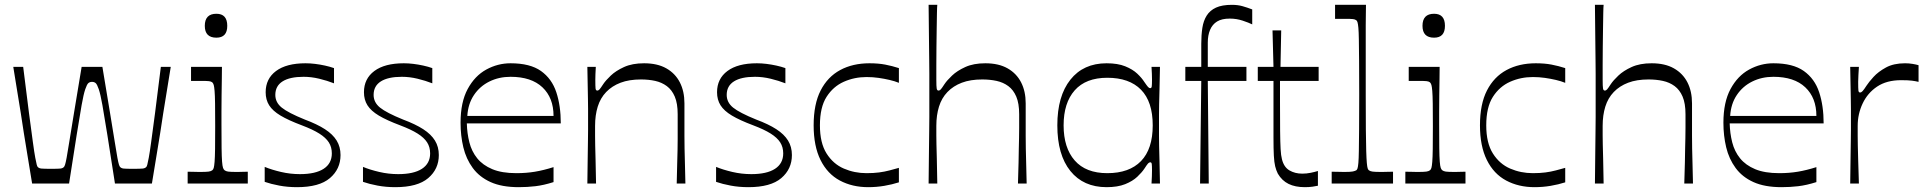

<svg xmlns="http://www.w3.org/2000/svg" viewBox="-20 -760 7968 795"><path d="M113 0Q102 -68 93.5 -118.5Q85 -169 78.5 -210.5Q72 -252 66 -292Q60 -332 52 -378Q44 -424 35 -483H76Q90 -367 100 -292Q110 -217 116 -172.5Q122 -128 126 -107Q130 -86 132 -78.5Q134 -71 136 -69Q141 -63 152 -62Q163 -61 192 -61Q219 -61 229.5 -62Q240 -63 245 -69Q247 -71 249.5 -78.5Q252 -86 256 -107.5Q260 -129 267 -173.5Q274 -218 286.5 -293Q299 -368 318 -483H404Q423 -368 435.5 -293Q448 -218 455 -173.5Q462 -129 466 -107.5Q470 -86 472.5 -78.5Q475 -71 477 -69Q482 -63 492.5 -62Q503 -61 530 -61Q559 -61 570 -62Q581 -63 586 -69Q588 -71 590 -78.5Q592 -86 596 -107Q600 -128 606 -172.5Q612 -217 622 -292Q632 -367 646 -483H687Q678 -424 670 -378Q662 -332 656 -292Q650 -252 643.5 -210.5Q637 -169 628.5 -118.5Q620 -68 609 0H456Q437 -123 424.5 -201.5Q412 -280 404 -325Q396 -370 389 -390.5Q382 -411 376 -416Q370 -421 361 -421Q352 -421 346 -416Q340 -411 333 -390.5Q326 -370 318 -325Q310 -280 297.5 -201.5Q285 -123 266 0Z M757 0V-49Q772 -49 784 -48.5Q796 -48 806 -48Q834 -48 844 -49.5Q854 -51 859 -55Q863 -58 865 -65Q867 -72 868.5 -90Q870 -108 870.5 -143Q871 -178 871 -238Q871 -296 870.5 -331Q870 -366 868.5 -383.5Q867 -401 865 -408Q863 -415 859 -419Q854 -423 845 -424Q836 -425 811 -425Q802 -425 792.5 -425Q783 -425 771 -425V-483H899Q899 -466 898.5 -434Q898 -402 897.5 -365.5Q897 -329 897 -297Q897 -265 897 -246Q897 -184 897.5 -147Q898 -110 899.5 -91Q901 -72 903.5 -65Q906 -58 910 -55Q915 -51 924.5 -49.5Q934 -48 963 -48Q973 -48 983.5 -48.5Q994 -49 1006 -49V0ZM876 -604Q828 -604 828 -653Q828 -703 876 -703Q921 -703 921 -653Q921 -604 876 -604Z M1076 -7V-69Q1105 -57 1143.5 -48Q1182 -39 1222 -39Q1286 -39 1320 -61Q1354 -83 1354 -125Q1354 -151 1341.5 -170.5Q1329 -190 1302 -207Q1275 -224 1230 -241Q1174 -262 1141.5 -281.5Q1109 -301 1094.5 -324Q1080 -347 1080 -378Q1080 -434 1123 -466Q1166 -498 1245 -498Q1264 -498 1284.5 -495.5Q1305 -493 1325.5 -488.5Q1346 -484 1363 -478V-415Q1335 -426 1302 -434Q1269 -442 1237 -442Q1180 -442 1150 -423Q1120 -404 1120 -367Q1120 -336 1146.5 -314.5Q1173 -293 1242 -265Q1293 -246 1325.5 -225Q1358 -204 1374 -178Q1390 -152 1390 -118Q1390 -60 1346 -22.5Q1302 15 1210 15Q1171 15 1136.5 8.5Q1102 2 1076 -7Z M1483 -7V-69Q1512 -57 1550.5 -48Q1589 -39 1629 -39Q1693 -39 1727 -61Q1761 -83 1761 -125Q1761 -151 1748.5 -170.5Q1736 -190 1709 -207Q1682 -224 1637 -241Q1581 -262 1548.5 -281.5Q1516 -301 1501.5 -324Q1487 -347 1487 -378Q1487 -434 1530 -466Q1573 -498 1652 -498Q1671 -498 1691.5 -495.5Q1712 -493 1732.5 -488.5Q1753 -484 1770 -478V-415Q1742 -426 1709 -434Q1676 -442 1644 -442Q1587 -442 1557 -423Q1527 -404 1527 -367Q1527 -336 1553.5 -314.5Q1580 -293 1649 -265Q1700 -246 1732.5 -225Q1765 -204 1781 -178Q1797 -152 1797 -118Q1797 -60 1753 -22.5Q1709 15 1617 15Q1578 15 1543.5 8.5Q1509 2 1483 -7Z M2128 15Q2058 15 2011.5 -6Q1965 -27 1937.5 -64.5Q1910 -102 1898.5 -150Q1887 -198 1887 -252Q1887 -337 1916.5 -391.5Q1946 -446 1993.5 -472Q2041 -498 2094 -498Q2175 -498 2220 -466Q2265 -434 2283.5 -378Q2302 -322 2302 -249H1913Q1914 -208 1923.5 -170.5Q1933 -133 1956 -104.5Q1979 -76 2018.5 -59.5Q2058 -43 2118 -43Q2159 -43 2195 -49Q2231 -55 2272 -68V-6Q2231 7 2197 11Q2163 15 2128 15ZM2272 -280Q2272 -355 2226 -398.5Q2180 -442 2094 -442Q2046 -442 2006.5 -422.5Q1967 -403 1942.5 -366.5Q1918 -330 1915 -280Z M2412 0Q2413 -68 2413.5 -109.5Q2414 -151 2414.5 -177Q2415 -203 2415 -222.5Q2415 -242 2415 -266Q2415 -290 2415 -309Q2415 -328 2414.5 -349.5Q2414 -371 2413.5 -402.5Q2413 -434 2412 -483H2447Q2446 -466 2445.5 -453Q2445 -440 2445 -430Q2445 -402 2446 -393.5Q2447 -385 2453 -385Q2458 -385 2462.5 -390Q2467 -395 2478 -412Q2488 -427 2509 -447Q2530 -467 2564 -482.5Q2598 -498 2647 -498Q2702 -498 2739 -477Q2776 -456 2795 -419Q2814 -382 2814 -332Q2814 -288 2814 -256Q2814 -224 2814 -198Q2814 -172 2814.5 -145Q2815 -118 2816 -84Q2817 -50 2818 0H2782Q2783 -49 2784 -82Q2785 -115 2785.5 -139.5Q2786 -164 2786 -185Q2786 -206 2786 -230Q2786 -254 2786 -287Q2786 -332 2774 -360Q2762 -388 2741 -403.5Q2720 -419 2693 -425Q2666 -431 2634 -431Q2585 -431 2549.5 -417.5Q2514 -404 2490 -379Q2466 -354 2455 -318.5Q2444 -283 2444 -239Q2444 -215 2444 -197.5Q2444 -180 2444.5 -157.5Q2445 -135 2446 -98.5Q2447 -62 2448 0Z M2945 -7V-69Q2974 -57 3012.5 -48Q3051 -39 3091 -39Q3155 -39 3189 -61Q3223 -83 3223 -125Q3223 -151 3210.5 -170.5Q3198 -190 3171 -207Q3144 -224 3099 -241Q3043 -262 3010.5 -281.5Q2978 -301 2963.5 -324Q2949 -347 2949 -378Q2949 -434 2992 -466Q3035 -498 3114 -498Q3133 -498 3153.5 -495.5Q3174 -493 3194.5 -488.5Q3215 -484 3232 -478V-415Q3204 -426 3171 -434Q3138 -442 3106 -442Q3049 -442 3019 -423Q2989 -404 2989 -367Q2989 -336 3015.5 -314.5Q3042 -293 3111 -265Q3162 -246 3194.5 -225Q3227 -204 3243 -178Q3259 -152 3259 -118Q3259 -60 3215 -22.5Q3171 15 3079 15Q3040 15 3005.5 8.5Q2971 2 2945 -7Z M3575 15Q3509 15 3457.5 -12.5Q3406 -40 3377.5 -97.5Q3349 -155 3349 -241Q3349 -329 3378 -385.5Q3407 -442 3459 -470Q3511 -498 3580 -498Q3617 -498 3645.5 -492.5Q3674 -487 3702 -478V-417Q3685 -424 3663.5 -429Q3642 -434 3618 -437.5Q3594 -441 3568 -441Q3518 -441 3474 -421.5Q3430 -402 3402.5 -359Q3375 -316 3375 -241Q3375 -168 3402.5 -124.5Q3430 -81 3474 -62Q3518 -43 3568 -43Q3597 -43 3620 -46Q3643 -49 3663.5 -54.5Q3684 -60 3702 -65V-5Q3674 4 3641.5 9.5Q3609 15 3575 15Z M3825 0Q3826 -83 3826.5 -136.5Q3827 -190 3827.5 -222.5Q3828 -255 3828 -276Q3828 -297 3828 -313.5Q3828 -330 3828 -353Q3828 -384 3828 -407Q3828 -430 3828 -454Q3828 -478 3827.5 -512.5Q3827 -547 3826.5 -601Q3826 -655 3825 -740H3861Q3860 -731 3859.5 -704.5Q3859 -678 3858.5 -642Q3858 -606 3857.5 -566Q3857 -526 3857 -490.5Q3857 -455 3857 -430Q3857 -402 3858.5 -393.5Q3860 -385 3866 -385Q3871 -385 3875.5 -390Q3880 -395 3891 -412Q3901 -427 3922 -447Q3943 -467 3977 -482.5Q4011 -498 4060 -498Q4115 -498 4152 -477Q4189 -456 4208 -419Q4227 -382 4227 -332Q4227 -288 4227 -256Q4227 -224 4227 -198Q4227 -172 4227.5 -145Q4228 -118 4229 -84Q4230 -50 4231 0H4195Q4197 -53 4197.5 -87.5Q4198 -122 4198.5 -145.5Q4199 -169 4199.5 -188.5Q4200 -208 4200 -231Q4200 -254 4200 -287Q4200 -332 4188 -360Q4176 -388 4155 -403.5Q4134 -419 4106.5 -425Q4079 -431 4047 -431Q3998 -431 3962.5 -417.5Q3927 -404 3903 -379Q3879 -354 3868 -318.5Q3857 -283 3857 -239Q3857 -215 3857 -199Q3857 -183 3857.5 -162Q3858 -141 3859 -103.5Q3860 -66 3861 0Z M4562 15Q4466 15 4412 -52Q4358 -119 4358 -241Q4358 -362 4412 -430Q4466 -498 4562 -498Q4608 -498 4639 -485.5Q4670 -473 4689 -455Q4708 -437 4718 -421Q4729 -405 4733.5 -400Q4738 -395 4743 -395Q4748 -395 4749 -402.5Q4750 -410 4750 -431Q4750 -440 4749.5 -454Q4749 -468 4748 -483H4783Q4782 -425 4781 -388.5Q4780 -352 4779.5 -328Q4779 -304 4779 -284.5Q4779 -265 4779 -241Q4779 -216 4779 -197Q4779 -178 4779.5 -154.5Q4780 -131 4781 -94.5Q4782 -58 4783 0H4748Q4749 -15 4749.5 -29.5Q4750 -44 4750 -55Q4750 -74 4749 -81Q4748 -88 4743 -88Q4738 -88 4733.5 -83Q4729 -78 4718 -61Q4708 -46 4689 -28Q4670 -10 4639 2.5Q4608 15 4562 15ZM4565 -43Q4656 -43 4704.5 -93Q4753 -143 4753 -241Q4753 -339 4704.5 -388.5Q4656 -438 4565 -438Q4476 -438 4430 -386Q4384 -334 4384 -241Q4384 -148 4430 -95.5Q4476 -43 4565 -43Z M4949 0 4954 -425H4888V-483H4954Q4954 -502 4954 -523.5Q4954 -545 4954 -579Q4954 -615 4958.5 -644.5Q4963 -674 4976.5 -695.5Q4990 -717 5015 -728.5Q5040 -740 5081 -740Q5105 -740 5124.5 -734.5Q5144 -729 5165 -721V-659Q5151 -666 5125.5 -674.5Q5100 -683 5072 -683Q5039 -683 5019.5 -671Q5000 -659 4990.5 -636.5Q4981 -614 4981 -584Q4981 -547 4981 -525Q4981 -503 4981 -483H5141V-425H4981L4985 0Z M5383 15Q5343 15 5315.5 1.5Q5288 -12 5271 -41Q5264 -55 5260 -71.5Q5256 -88 5254.5 -115.5Q5253 -143 5253 -191Q5253 -224 5253 -262.5Q5253 -301 5253 -335.5Q5253 -370 5253 -394.5Q5253 -419 5253 -425H5188V-483H5253L5249 -634H5285L5282 -483H5440V-425H5280Q5280 -401 5280 -380Q5280 -359 5280 -340Q5280 -265 5280.5 -217.5Q5281 -170 5282.5 -143Q5284 -116 5288 -101Q5296 -68 5319 -54.5Q5342 -41 5372 -41Q5390 -41 5407 -44.5Q5424 -48 5437 -52V9Q5429 11 5414.5 13Q5400 15 5383 15Z M5494 0V-49Q5509 -49 5522 -48.5Q5535 -48 5546 -48Q5572 -48 5581.5 -50Q5591 -52 5596 -55Q5599 -57 5601 -63Q5603 -69 5604.5 -85.5Q5606 -102 5606.5 -135.5Q5607 -169 5607.5 -225Q5608 -281 5608 -367Q5608 -452 5607.5 -507.5Q5607 -563 5606.5 -596Q5606 -629 5604.5 -645Q5603 -661 5601 -667.5Q5599 -674 5596 -676Q5591 -680 5582 -681Q5573 -682 5549 -682Q5540 -682 5530 -682Q5520 -682 5508 -682V-740H5636Q5636 -722 5635.5 -702.5Q5635 -683 5635 -656Q5635 -629 5635 -590Q5635 -551 5635 -496Q5635 -441 5635 -364Q5635 -279 5635.5 -223.5Q5636 -168 5637 -135Q5638 -102 5639.5 -85.5Q5641 -69 5643 -63Q5645 -57 5648 -55Q5653 -51 5663 -49.5Q5673 -48 5702 -48Q5712 -48 5723 -48.5Q5734 -49 5748 -49V0Z M5799 0V-49Q5814 -49 5826 -48.5Q5838 -48 5848 -48Q5876 -48 5886 -49.5Q5896 -51 5901 -55Q5905 -58 5907 -65Q5909 -72 5910.5 -90Q5912 -108 5912.5 -143Q5913 -178 5913 -238Q5913 -296 5912.5 -331Q5912 -366 5910.5 -383.5Q5909 -401 5907 -408Q5905 -415 5901 -419Q5896 -423 5887 -424Q5878 -425 5853 -425Q5844 -425 5834.5 -425Q5825 -425 5813 -425V-483H5941Q5941 -466 5940.5 -434Q5940 -402 5939.5 -365.5Q5939 -329 5939 -297Q5939 -265 5939 -246Q5939 -184 5939.5 -147Q5940 -110 5941.5 -91Q5943 -72 5945.5 -65Q5948 -58 5952 -55Q5957 -51 5966.5 -49.5Q5976 -48 6005 -48Q6015 -48 6025.5 -48.5Q6036 -49 6048 -49V0ZM5918 -604Q5870 -604 5870 -653Q5870 -703 5918 -703Q5963 -703 5963 -653Q5963 -604 5918 -604Z M6334 15Q6268 15 6216.5 -12.5Q6165 -40 6136.5 -97.5Q6108 -155 6108 -241Q6108 -329 6137 -385.5Q6166 -442 6218 -470Q6270 -498 6339 -498Q6376 -498 6404.5 -492.5Q6433 -487 6461 -478V-417Q6444 -424 6422.5 -429Q6401 -434 6377 -437.5Q6353 -441 6327 -441Q6277 -441 6233 -421.5Q6189 -402 6161.5 -359Q6134 -316 6134 -241Q6134 -168 6161.5 -124.5Q6189 -81 6233 -62Q6277 -43 6327 -43Q6356 -43 6379 -46Q6402 -49 6422.5 -54.5Q6443 -60 6461 -65V-5Q6433 4 6400.5 9.5Q6368 15 6334 15Z M6584 0Q6585 -83 6585.5 -136.5Q6586 -190 6586.5 -222.5Q6587 -255 6587 -276Q6587 -297 6587 -313.5Q6587 -330 6587 -353Q6587 -384 6587 -407Q6587 -430 6587 -454Q6587 -478 6586.5 -512.5Q6586 -547 6585.5 -601Q6585 -655 6584 -740H6620Q6619 -731 6618.5 -704.5Q6618 -678 6617.5 -642Q6617 -606 6616.5 -566Q6616 -526 6616 -490.5Q6616 -455 6616 -430Q6616 -402 6617.5 -393.5Q6619 -385 6625 -385Q6630 -385 6634.5 -390Q6639 -395 6650 -412Q6660 -427 6681 -447Q6702 -467 6736 -482.5Q6770 -498 6819 -498Q6874 -498 6911 -477Q6948 -456 6967 -419Q6986 -382 6986 -332Q6986 -288 6986 -256Q6986 -224 6986 -198Q6986 -172 6986.5 -145Q6987 -118 6988 -84Q6989 -50 6990 0H6954Q6956 -53 6956.5 -87.5Q6957 -122 6957.5 -145.5Q6958 -169 6958.5 -188.5Q6959 -208 6959 -231Q6959 -254 6959 -287Q6959 -332 6947 -360Q6935 -388 6914 -403.5Q6893 -419 6865.5 -425Q6838 -431 6806 -431Q6757 -431 6721.5 -417.5Q6686 -404 6662 -379Q6638 -354 6627 -318.5Q6616 -283 6616 -239Q6616 -215 6616 -199Q6616 -183 6616.5 -162Q6617 -141 6618 -103.5Q6619 -66 6620 0Z M7357 15Q7287 15 7240.5 -6Q7194 -27 7166.5 -64.5Q7139 -102 7127.5 -150Q7116 -198 7116 -252Q7116 -337 7145.5 -391.5Q7175 -446 7222.5 -472Q7270 -498 7323 -498Q7404 -498 7449 -466Q7494 -434 7512.5 -378Q7531 -322 7531 -249H7142Q7143 -208 7152.5 -170.5Q7162 -133 7185 -104.5Q7208 -76 7247.5 -59.5Q7287 -43 7347 -43Q7388 -43 7424 -49Q7460 -55 7501 -68V-6Q7460 7 7426 11Q7392 15 7357 15ZM7501 -280Q7501 -355 7455 -398.5Q7409 -442 7323 -442Q7275 -442 7235.5 -422.5Q7196 -403 7171.5 -366.5Q7147 -330 7144 -280Z M7641 0Q7642 -68 7642.5 -109.5Q7643 -151 7643.5 -177Q7644 -203 7644 -222.5Q7644 -242 7644 -266Q7644 -289 7644 -308Q7644 -327 7643.5 -349Q7643 -371 7642.5 -402Q7642 -433 7641 -483H7677Q7676 -466 7675 -449Q7674 -432 7674 -421Q7674 -393 7675 -385Q7676 -377 7682 -377Q7687 -377 7692.5 -383Q7698 -389 7709 -406Q7718 -420 7737.5 -441.5Q7757 -463 7789 -480.5Q7821 -498 7868 -498Q7884 -498 7899 -495.5Q7914 -493 7924 -490V-421Q7912 -424 7896.5 -426Q7881 -428 7852 -428Q7792 -428 7752.5 -401.5Q7713 -375 7692.5 -331.5Q7672 -288 7672 -239Q7672 -215 7672 -197.5Q7672 -180 7672.5 -157.5Q7673 -135 7674 -98.5Q7675 -62 7677 0Z"/></svg>

Font: Ojuju
Style: Regular
Weight: 400
Designer: Chisaokwu Joboson, Mirko Velimirovic
Foundry: Udi Foundry
Version: Version 1.000